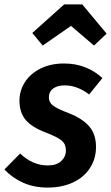

<svg xmlns="http://www.w3.org/2000/svg" viewBox="-40 -832 502 868"><path d="M423 -479 363 -405Q309 -446 253 -446Q219 -446 200 -431.5Q181 -417 181 -391Q181 -369 200 -354.5Q219 -340 272 -320Q333 -296 363.5 -260.5Q394 -225 394 -168Q394 -114 366.5 -72Q339 -30 289.5 -7Q240 16 175 16Q113 16 63.5 -6.5Q14 -29 -20 -66L51 -138Q108 -84 176 -84Q216 -84 237 -104Q258 -124 258 -152Q258 -180 239.5 -196Q221 -212 167 -233Q105 -256 76.5 -289.5Q48 -323 48 -377Q48 -422 72.5 -460.5Q97 -499 143 -522Q189 -545 250 -545Q302 -545 346 -527.5Q390 -510 423 -479ZM106 -683 250 -812H332L442 -680L385 -626L281 -715L153 -626Z"/></svg>

Font: Fira Sans Condensed SemiBold
Style: Italic
Weight: 600
Width: 3
Italic angle: -8°
Designer: bBox Type GmbH & Carrois Corporate GbR & Edenspiekermann AG
Foundry: bBox Type GmbH & Carrois Corporate GbR & Edenspiekermann AG
Version: Version 4.301